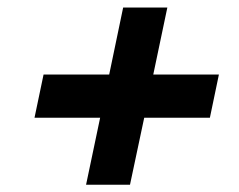

<svg xmlns="http://www.w3.org/2000/svg" viewBox="-20 -618 640 514"><path d="M210.4 -123.4 248.1 -302.9H72.4L96.6 -418.4H272.3L309.7 -597.9H428L390.3 -418.4H566L541.9 -302.9H366.1L328 -123.4Z"/></svg>

Font: Mona Sans
Style: Italic
Weight: 200
Italic angle: -11.6951°
Designer: Deni Anggara
Foundry: GitHub
Version: Version 2.000